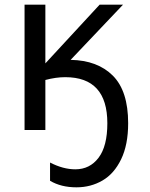

<svg xmlns="http://www.w3.org/2000/svg" viewBox="-20 -556 640 821"><path d="M194 217V139Q250 168 302 168Q364 168 401.5 118.5Q439 69 439 -29Q439 -226 259 -226Q219 -226 174 -214V0H85V-536H174V-285L406 -536H506L282 -300Q397 -298 462.5 -232.5Q528 -167 528 -29Q528 63 498 125Q468 187 418 216Q368 245 307 245Q241 245 194 217Z"/></svg>

Font: Noto Sans Mono UI
Style: Regular
Weight: 400
Monospace: yes
Designer: Monotype Design team
Foundry: Monotype Imaging Inc.
Version: Version 1.000